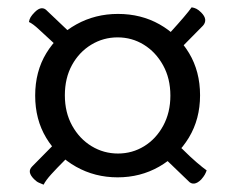

<svg xmlns="http://www.w3.org/2000/svg" viewBox="-20 -616 643 524"><path d="M301 -132Q239 -132 187.5 -161Q136 -190 106 -240Q76 -290 76 -355Q76 -421 106.5 -471Q137 -521 188.5 -549.5Q240 -578 302 -578Q365 -578 415.5 -549.5Q466 -521 496 -471Q526 -421 526 -356Q526 -291 495.5 -240.5Q465 -190 414 -161Q363 -132 301 -132ZM302 -197Q341 -197 373.5 -217Q406 -237 425.5 -273Q445 -309 445 -355Q445 -402 425 -438Q405 -474 372.5 -494Q340 -514 301 -514Q262 -514 229 -494Q196 -474 176.5 -438.5Q157 -403 157 -356Q157 -309 177 -273Q197 -237 230 -217Q263 -197 302 -197ZM151 -475 125 -500Q103 -520 86.5 -535.5Q70 -551 59 -556Q60 -563 63.5 -569Q67 -575 75 -583Q85 -593 93.5 -593.5Q102 -594 109 -586L188 -511ZM458 -469 421 -504 447 -530Q467 -552 481.5 -569Q496 -586 503 -596Q510 -595 516 -592Q522 -589 529 -582Q539 -572 540 -563Q541 -554 534 -546ZM494 -122 415 -198 451 -234 478 -209Q499 -188 516.5 -173Q534 -158 544 -151Q542 -145 539 -139.5Q536 -134 529 -126Q519 -116 510 -115Q501 -114 494 -122ZM99 -112Q92 -115 86 -117.5Q80 -120 73 -127Q63 -137 61.5 -145.5Q60 -154 68 -162L145 -240L181 -204L156 -178Q135 -157 120 -140.5Q105 -124 99 -112Z"/></svg>

Font: Arima SemiBold
Style: Regular
Weight: 600
Designer: Joana Correia and Natanael Gama
Foundry: NDISCOVER
Version: Version 1.101;gftools[0.9.23]